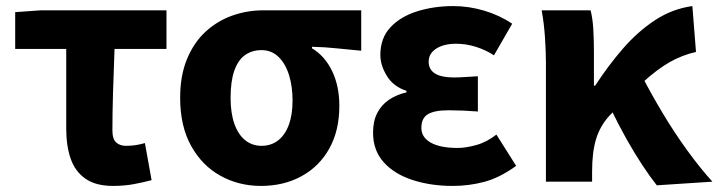

<svg xmlns="http://www.w3.org/2000/svg" viewBox="-20 -598 2365 632"><path d="M352 14Q295 14 261 -10Q227 -34 212.5 -76Q198 -118 198 -175V-437H30V-558L113 -564H528V-437H357Q354 -363 352 -292.5Q350 -222 350 -169Q350 -140 362.5 -129Q375 -118 394 -118Q410 -118 424.5 -120Q439 -122 457 -127L479 -5Q453 2 421 8Q389 14 352 14Z M839 14Q766 14 705.5 -19.5Q645 -53 609 -118Q573 -183 573 -276Q573 -349 595.5 -403.5Q618 -458 656.5 -493.5Q695 -529 744 -546.5Q793 -564 846 -564H1169V-431Q1123 -435 1087 -439Q1051 -443 1007 -444V-439Q1049 -414 1073 -364.5Q1097 -315 1097 -250Q1097 -168 1064 -109Q1031 -50 972.5 -18Q914 14 839 14ZM841 -118Q872 -118 895 -135.5Q918 -153 930.5 -186.5Q943 -220 943 -267Q943 -313 931.5 -350.5Q920 -388 897 -410.5Q874 -433 841 -433Q810 -433 787 -417Q764 -401 751.5 -366Q739 -331 739 -276Q739 -226 751.5 -190.5Q764 -155 787 -136.5Q810 -118 841 -118Z M1470 14Q1398 14 1338 -5.5Q1278 -25 1243 -64Q1208 -103 1208 -161Q1208 -199 1221.5 -225.5Q1235 -252 1259.5 -269Q1284 -286 1318 -294V-299Q1275 -313 1253.5 -348Q1232 -383 1232 -417Q1232 -473 1265.5 -508.5Q1299 -544 1354 -561Q1409 -578 1472 -578Q1523 -578 1573.5 -563Q1624 -548 1666 -520L1606 -416Q1578 -434 1546 -444Q1514 -454 1481 -454Q1441 -454 1416 -438Q1391 -422 1391 -395Q1391 -369 1412 -356Q1433 -343 1474 -343Q1491 -343 1512 -344.5Q1533 -346 1553 -347V-231Q1528 -233 1503.5 -234Q1479 -235 1456 -235Q1410 -235 1388.5 -222Q1367 -209 1367 -177Q1367 -146 1398 -128.5Q1429 -111 1486 -111Q1513 -111 1547.5 -120.5Q1582 -130 1614 -155L1679 -52Q1625 -13 1574.5 0.5Q1524 14 1470 14Z M1777 0V-392Q1777 -426 1774 -473Q1771 -520 1763 -564H1924Q1931 -537 1933 -501Q1935 -465 1935 -425V-316H1939Q1982 -382 2030.5 -438Q2079 -494 2136 -531.5Q2193 -569 2259 -578L2271 -427Q2226 -417 2184.5 -393.5Q2143 -370 2096 -327Q2049 -284 1985 -216Q1955 -183 1942 -140Q1929 -97 1929 -34V0ZM2142 12Q2119 -17 2094 -55Q2069 -93 2043 -139Q2017 -185 1991 -239L2095 -344Q2124 -288 2162 -224.5Q2200 -161 2242.5 -102.5Q2285 -44 2325 0Z"/></svg>

Font: Noto Sans KR ExtraBold
Style: Regular
Weight: 800
Designer: Ryoko NISHIZUKA  (kana, bopomofo & ideographs); Paul D. Hunt (Latin, Greek & Cyrillic); Sandoll Communications , Soo-you
Foundry: Adobe
Version: Version 2.004-H2;hotconv 1.0.118;makeotfexe 2.5.65603